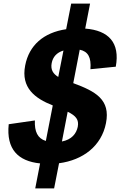

<svg xmlns="http://www.w3.org/2000/svg" viewBox="-20 -899 669 1068"><path d="M483 -514 624 -528C648.5 -662 584 -730 454 -740L481 -879H376L348 -736.5C223 -718 141.5 -647.5 120 -534.5C96 -411 173.5 -352 273.5 -312.5L235 -115C189 -129 171.5 -167 174 -229L28.5 -208C14 -68.5 81 -2.5 203 10L176 149H281L308.5 9C441.5 -8.5 544.5 -86.5 569.5 -214C595.5 -345 512 -390.5 387.5 -436.5L423.5 -622.5C469 -613 488.5 -581 483 -514ZM267.5 -548C274 -582 295 -606.5 333 -618L304 -471C275.5 -488.5 260.5 -511 267.5 -548ZM324.5 -112 356.5 -277.5C403 -254.5 420 -233 412.5 -193.5C404.5 -155.5 379 -122.5 324.5 -112Z"/></svg>

Font: Monaspace Neon
Style: Bold Italic
Weight: 700
Italic angle: -11°
Designer: Riley Cran & the Lettermatic Team
Foundry: Lettermatic
Version: Version 1.200 (Monaspace Neon)